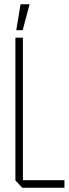

<svg xmlns="http://www.w3.org/2000/svg" viewBox="-20 -877 322 897"><path d="M84 0 52 -34V-35H281V0ZM52 -35V-701H87V-35ZM56 -736 76 -857H118V-856L86 -736Z"/></svg>

Font: Foldit ExtraLight
Style: Regular
Weight: 250
Version: Version 1.003